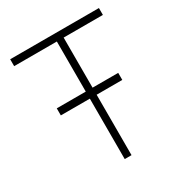

<svg xmlns="http://www.w3.org/2000/svg" viewBox="-170 -844 910 966"><g transform="rotate(-30 285.0 -361.5)"><path d="M464 -392V-351H107V-392ZM27.5 -683V-723H543V-683H315V0H275.5V-683Z"/></g></svg>

Font: Public Sans Thin
Style: Regular
Weight: 100
Designer: The Public Sans project authors (U.S. Web Design System). Libre Franklin designed by Pablo Impallari and Rodrigo Fuenzal
Version: Version 1.008